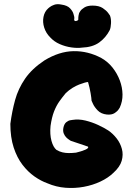

<svg xmlns="http://www.w3.org/2000/svg" viewBox="-20 -897 642 927"><path d="M209 -12Q178 -23 146.5 -45Q115 -67 88.5 -101.5Q62 -136 46 -185Q30 -234 30 -299Q38 -360 53 -414.5Q68 -469 101 -517Q134 -565 194 -605Q266 -649 335.5 -650Q405 -651 469 -617Q501 -599 523.5 -570.5Q546 -542 558.5 -508.5Q571 -475 571.5 -441Q572 -407 558 -377Q558 -377 552 -368Q546 -359 532.5 -350.5Q519 -342 496 -344Q468 -347 452 -363.5Q436 -380 429 -395.5Q422 -411 422 -411Q422 -420 417.5 -447Q413 -474 405 -501Q400 -501 389 -498Q378 -495 362.5 -489Q347 -483 330.5 -473Q314 -463 298 -448Q282 -429 267 -408Q252 -387 241 -359Q230 -331 224 -289Q220 -248 228.5 -217Q237 -186 253 -173Q267 -165 281.5 -161.5Q296 -158 312.5 -158Q329 -158 347 -160Q373 -166 391.5 -174Q410 -182 405 -189Q389 -195 365.5 -202.5Q342 -210 322 -217Q322 -217 315.5 -221Q309 -225 301 -232.5Q293 -240 288 -252Q283 -264 286 -280Q290 -299 300 -307Q310 -315 319.5 -316.5Q329 -318 329 -318Q360 -323 392.5 -315Q425 -307 454 -293.5Q483 -280 503 -267Q525 -252 543 -229Q561 -206 568.5 -178Q576 -150 567.5 -120.5Q559 -91 527 -62Q502 -38 465 -20.5Q428 -3 384.5 5Q341 13 296 9.5Q251 6 209 -12ZM375 -667Q354 -664 325 -668Q296 -672 268.5 -684Q241 -696 222 -717Q202 -737 193.5 -763.5Q185 -790 190 -815.5Q195 -841 213 -857Q213 -857 220.5 -863Q228 -869 242 -874Q256 -879 276 -875Q305 -871 318 -857Q331 -843 334.5 -830.5Q338 -818 338 -818Q339 -814 339 -810.5Q339 -807 338 -802Q338 -798 341.5 -796Q345 -794 352 -797Q358 -799 358 -803.5Q358 -808 358 -811Q358 -815 359 -821Q360 -827 362 -834Q362 -834 367.5 -843Q373 -852 387.5 -861Q402 -870 427 -870Q458 -870 476 -858Q494 -846 502.5 -834Q511 -822 511 -822Q517 -806 516 -785Q515 -764 510 -752Q491 -715 459 -692Q427 -669 375 -667Z"/></svg>

Font: Sour Gummy Black
Style: Regular
Weight: 900
Designer: Stefie Justprince
Foundry: Eifetstype
Version: Version 1.000